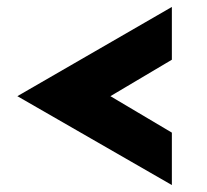

<svg xmlns="http://www.w3.org/2000/svg" viewBox="-20 -519 595 553"><path d="M475 -347 298 -242 475 -137V14L30 -242L475 -499Z"/></svg>

Font: Reem Kufi Fun
Style: Regular
Weight: 400
Designer: Khaled Hosny
Version: Version 1.005